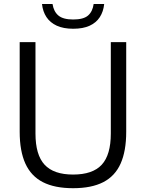

<svg xmlns="http://www.w3.org/2000/svg" viewBox="-20 -956 748 985"><path d="M355 9.5Q260.5 9.5 200 -21.5Q139.5 -52.5 110.2 -116.8Q81 -181 81 -280V-740H162V-271Q162 -161.5 208.8 -111Q255.5 -60.5 355 -60.5Q455.5 -60.5 502 -111Q548.5 -161.5 548.5 -271V-740H627.5V-280Q627.5 -181 598.8 -116.8Q570 -52.5 509.8 -21.5Q449.5 9.5 355 9.5ZM355.5 -808.5Q305.5 -808.5 271.2 -824.2Q237 -840 218.2 -868.5Q199.5 -897 195.5 -935.5H249.5Q255.5 -896.5 279.8 -876.2Q304 -856 355.5 -856Q408 -856 431.5 -876.2Q455 -896.5 460.5 -935.5H514.5Q510.5 -896.5 492 -868Q473.5 -839.5 439.8 -824Q406 -808.5 355.5 -808.5Z"/></svg>

Font: Encode Sans SC Condensed Thin
Style: Regular
Weight: 400
Version: Version 3.002